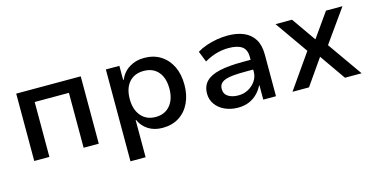

<svg xmlns="http://www.w3.org/2000/svg" viewBox="-70 -850 2682 1371"><g transform="rotate(-15 1271.0 -164.0)"><path d="M92 0V-498H569V0H457V-406H204V0Z M755 180V-499H855V-395H859Q882 -449 929.5 -478.5Q977 -508 1039 -508Q1110 -508 1161.5 -475Q1213 -442 1241 -384.5Q1269 -327 1269 -249Q1269 -174 1241.5 -115.5Q1214 -57 1162.5 -24Q1111 9 1040 9Q979 9 935 -19Q891 -47 870 -95H867V180ZM1012 -79Q1080 -79 1119 -125.5Q1158 -172 1158 -250Q1158 -329 1119.5 -374Q1081 -419 1012 -419Q943 -419 904 -374Q865 -329 865 -250Q865 -172 904.5 -125.5Q944 -79 1012 -79Z M1598 9Q1544 9 1500.5 -11Q1457 -31 1432.5 -66Q1408 -101 1408 -144Q1408 -200 1441 -234Q1474 -268 1541.5 -283Q1609 -298 1712 -298H1787V-226H1718Q1666 -226 1628.5 -223Q1591 -220 1566.5 -211.5Q1542 -203 1530 -188Q1518 -173 1518 -150Q1518 -112 1547.5 -93.5Q1577 -75 1623 -75Q1663 -75 1696.5 -93.5Q1730 -112 1750.5 -142.5Q1771 -173 1771 -209V-320Q1771 -374 1738 -397Q1705 -420 1640 -420Q1597 -420 1553.5 -408.5Q1510 -397 1461 -369L1429 -449Q1462 -469 1499 -481.5Q1536 -494 1576 -501Q1616 -508 1657 -508Q1724 -508 1774 -487Q1824 -466 1851.5 -422Q1879 -378 1879 -308V0H1785V-105H1782Q1767 -74 1741.5 -48Q1716 -22 1680.5 -6.5Q1645 9 1598 9Z M2001 0 2200 -285 2202 -223 2009 -498H2131L2257 -318H2255L2382 -498H2504L2310 -225L2313 -283L2512 0H2389L2255 -192H2257L2123 0Z"/></g></svg>

Font: Nunito Sans 7pt SemiBold
Style: Regular
Weight: 600
Designer: Vernon Adams
Foundry: Vernon Adams
Version: Version 3.101;gftools[0.9.27]